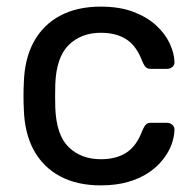

<svg xmlns="http://www.w3.org/2000/svg" viewBox="-20 -550 592 580"><path d="M284 10Q213 10 161.5 -17.5Q110 -45 82 -96.5Q54 -148 52 -220Q51 -235 51 -260Q51 -285 52 -300Q54 -372 82 -423.5Q110 -475 161.5 -502.5Q213 -530 284 -530Q342 -530 383.5 -514Q425 -498 452 -473Q479 -448 492.5 -419Q506 -390 507 -364Q508 -354 501 -348Q494 -342 484 -342H436Q426 -342 421 -346.5Q416 -351 411 -362Q393 -411 362 -431Q331 -451 285 -451Q225 -451 187.5 -414Q150 -377 147 -295Q146 -259 147 -225Q150 -142 187.5 -105.5Q225 -69 285 -69Q331 -69 362 -89Q393 -109 411 -158Q416 -169 421 -174Q426 -179 436 -179H484Q494 -179 501 -172.5Q508 -166 507 -156Q506 -135 498 -113Q490 -91 472.5 -68.5Q455 -46 429 -28.5Q403 -11 367 -0.5Q331 10 284 10Z"/></svg>

Font: DVN-Rubik
Style: Regular
Weight: 400
Designer: Hubert and Fischer
Foundry: Hubert & Fischer
Version: Version 2.102